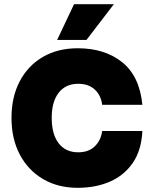

<svg xmlns="http://www.w3.org/2000/svg" viewBox="-20 -891 736 919"><path d="M525 -871 394 -700H253.5L334.5 -871ZM35 -327Q35 -427 74.5 -502Q114 -577 185.2 -618.5Q256.5 -660 352 -660Q481.5 -660 564.8 -593.2Q648 -526.5 661.5 -389.5H469Q463.5 -434.5 433.8 -462.2Q404 -490 354.5 -490Q294.5 -490 261 -447.2Q227.5 -404.5 227.5 -327Q227.5 -248 261 -205Q294.5 -162 354.5 -162Q404 -162 433.5 -190.5Q463 -219 469 -264H661.5Q657 -171.5 615.5 -111.2Q574 -51 505.8 -21.5Q437.5 8 352 8Q257.5 8 186 -34Q114.5 -76 74.8 -151.2Q35 -226.5 35 -327Z"/></svg>

Font: Overused Grotesk Black
Style: Regular
Weight: 900
Version: Version 0.004